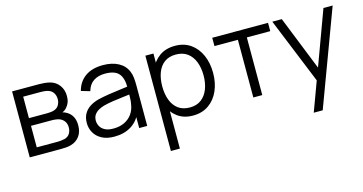

<svg xmlns="http://www.w3.org/2000/svg" viewBox="-81 -917 2872 1518"><g transform="rotate(-15 1355.0 -157.5)"><path d="M69.7 0V-540H292Q309 -540 333.3 -537.9Q357.7 -535.8 378.7 -530.3Q424 -518.3 451.7 -481.5Q479.3 -444.7 479.3 -392.3Q479.3 -363.3 470.7 -340.8Q462 -318.2 446 -301.3Q438.7 -293.2 429.7 -286.8Q420.7 -280.5 412 -276.7Q428 -273.7 446.7 -262.3Q475.3 -245.3 490.5 -216.6Q505.7 -187.8 505.7 -147Q505.7 -91.7 479.1 -56.5Q452.5 -21.3 408 -8.7Q388 -3 364.8 -1.5Q341.5 0 321 0ZM143.7 -62.3H317.7Q328.2 -62.3 344.1 -64.1Q360 -65.8 372.3 -69Q402.2 -76.7 415.8 -99.3Q429.3 -122 429.3 -149Q429.3 -184.7 408.6 -207.3Q387.8 -230 353.3 -235Q342.2 -237.5 329.6 -237.9Q317 -238.3 307 -238.3H143.7ZM143.7 -301.3H294.7Q307.7 -301.3 323.8 -303.1Q339.8 -304.8 352 -309.3Q378 -318.3 390.3 -340.4Q402.7 -362.5 402.7 -388.3Q402.7 -416.8 389.2 -438.4Q375.8 -460 349.7 -468.7Q331.7 -475 310.9 -476Q290.2 -477 284.7 -477H143.7Z M760.2 15Q698.8 15 657.8 -7.1Q616.7 -29.2 596.1 -65.6Q575.5 -102 575.5 -145Q575.5 -189.2 593.2 -220.3Q610.8 -251.5 641.8 -271.4Q672.7 -291.3 712.8 -302Q754.2 -312 803.8 -319.7Q853.5 -327.3 901.3 -333.2Q949.2 -339.2 985.2 -344.3L958.8 -328.7Q960.5 -408.3 928 -447Q895.5 -485.7 814.8 -485.7Q759.5 -485.7 721.2 -460.7Q682.8 -435.7 667.5 -381.7L595.8 -402.7Q614.7 -475 670.7 -515Q726.7 -555 816.2 -555Q890 -555 941.8 -527.3Q993.7 -499.7 1015.2 -447Q1025.2 -423.7 1028.2 -394.7Q1031.2 -365.7 1031.2 -335.3V0H965.5V-135.7L984.5 -127.3Q957 -57.8 899.1 -21.4Q841.2 15 760.2 15ZM768.5 -48.7Q820 -48.7 858.4 -67.1Q896.8 -85.5 920.4 -117.7Q944 -149.8 950.8 -190.7Q957 -216.7 957.6 -247.8Q958.2 -278.8 958.2 -294.7L986.2 -280Q948.3 -275 904.7 -269.9Q861 -264.8 818.7 -258.5Q776.3 -252.2 742.5 -243Q719.5 -236.3 698.1 -224.6Q676.7 -212.8 662.9 -193.5Q649.2 -174.2 649.2 -145Q649.2 -121.5 660.9 -99.4Q672.7 -77.3 698.8 -63Q725 -48.7 768.5 -48.7Z M1403.3 15Q1328.8 15 1277.5 -22.8Q1226.2 -60.7 1199.6 -125.3Q1173 -190 1173 -270.7Q1173 -352.3 1199.7 -416.7Q1226.3 -481 1278.3 -518Q1330.3 -555 1406.3 -555Q1480.5 -555 1533.5 -517.5Q1586.5 -480 1614.8 -415.6Q1643 -351.2 1643 -270.7Q1643 -189.7 1614.6 -125Q1586.2 -60.3 1532.7 -22.7Q1479.2 15 1403.3 15ZM1160.7 240V-540H1226.7V-133.3H1234.3V240ZM1396 -53.3Q1452.3 -53.3 1489.8 -82Q1527.3 -110.7 1546.2 -159.9Q1565 -209.2 1565 -270.7Q1565 -331.7 1546.5 -380.6Q1528 -429.5 1490.2 -458.1Q1452.5 -486.7 1394.3 -486.7Q1338.2 -486.7 1300.9 -459.2Q1263.7 -431.7 1245.2 -382.8Q1226.7 -334 1226.7 -270.7Q1226.7 -208 1245 -158.8Q1263.3 -109.7 1300.9 -81.5Q1338.5 -53.3 1396 -53.3Z M1899.7 0V-472H1708V-540H2164.7V-472H1973V0Z M2330 240 2434.7 -43.3 2436 40.7 2199.7 -540H2277.3L2471.3 -54.3H2439.3L2618.3 -540H2693.7L2403.3 240Z"/></g></svg>

Font: Manrope ExtraLight
Style: Regular
Weight: 200
Designer: Mikhail Sharanda
Foundry: Mikhail Sharanda
Version: Version 4.505